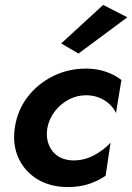

<svg xmlns="http://www.w3.org/2000/svg" viewBox="-20 -748 536 778"><path d="M496 -678 398 -728 228 -572 298 -531ZM172 -230Q179 -266 201.5 -296Q224 -326 257.5 -344Q291 -362 328 -362Q369 -362 401.5 -342.5Q434 -323 450 -290L472 -424Q445 -445 408.5 -457.5Q372 -470 328 -470Q256 -470 194 -439Q132 -408 91 -354Q50 -300 40 -230Q30 -162 55 -107.5Q80 -53 132 -21.5Q184 10 255 10Q302 10 340 -2.5Q378 -15 408 -36L428 -170Q401 -140 360.5 -118.5Q320 -97 274 -98Q219 -100 191 -138Q163 -176 172 -230Z"/></svg>

Font: Jost* 600 Semi Italic
Style: Italic
Weight: 600
Italic angle: -10°
Version: Version 3.200; ttfautohint (v0.97) -l 8 -r 50 -G 200 -x 14 -